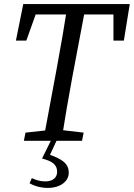

<svg xmlns="http://www.w3.org/2000/svg" viewBox="-20 -690 656 941"><path d="M58 -491H109L173 -670L119 -619H573L536 -670V-491H587L616 -670H94L58 -491ZM97 0H382L390 -40L261 -55H242L105 -40L97 0ZM192 0H281C297 -103 315 -207 334 -310L402 -670H312C296 -567 278 -463 259 -360L192 0ZM186 87C233 99 260 115 260 152C260 182 237 199 202 199C177 199 158 193 136 183L125 208C146 221 180 231 214 231C278 231 317 197 317 157C317 110 283 89 215 65L217 86L257 0H229L186 87Z"/></svg>

Font: Source Serif 4 Variable
Style: Italic
Weight: 400
Italic angle: -12°
Designer: Frank Grießhammer
Foundry: Adobe Systems Incorporated
Version: Version 4.004;hotconv 1.0.116;makeotfexe 2.5.65601